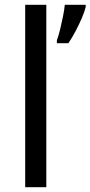

<svg xmlns="http://www.w3.org/2000/svg" viewBox="-20 -780 377 800"><path d="M173 0H85V-760H173ZM337 -751Q333 -733 321.5 -706Q310 -679 295 -650.5Q280 -622 265 -600H217V-612Q224 -631 230.5 -657.5Q237 -684 242.5 -711.5Q248 -739 250 -760H337Z"/></svg>

Font: Noto Sans Glagolitic
Style: Regular
Weight: 400
Designer: Monotype Design Team
Foundry: Monotype Imaging Inc.
Version: Version 2.004; ttfautohint (v1.8.4.7-5d5b)